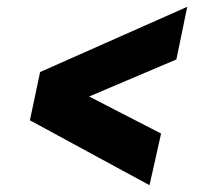

<svg xmlns="http://www.w3.org/2000/svg" viewBox="-20 -623 600 565"><path d="M420 -78 454 -230 153 -385 134 -293 499 -448 531 -603 98 -411 68 -269Z"/></svg>

Font: Roboto Serif 20pt Black
Style: Italic
Weight: 900
Italic angle: -10°
Version: Version 1.008